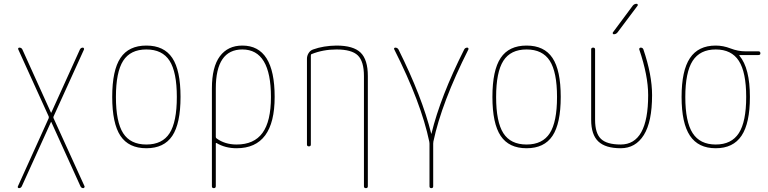

<svg xmlns="http://www.w3.org/2000/svg" viewBox="-20 -770 4040 1010"><path d="M80.1 219.7Q76.2 219.7 74.2 216.8Q72.3 213.9 74.2 210L236.3 -148.4Q237.3 -152.3 236.3 -157.2L76.2 -509.8Q74.2 -513.7 76.2 -516.6Q78.1 -519.5 82 -519.5Q92.8 -519.5 97.7 -509.8L248 -177.7Q248 -176.8 249 -176.8Q250 -176.8 250 -177.7L400.4 -509.8Q405.3 -519.5 416 -519.5Q418.9 -519.5 420.9 -516.6Q422.9 -513.7 421.9 -509.8L261.7 -157.2Q259.8 -152.3 261.7 -148.4L424.8 210Q425.8 213.9 423.3 216.8Q420.9 219.7 418 219.7Q408.2 219.7 403.3 210L250 -127.9Q250 -128.9 249 -128.9Q248 -128.9 248 -127.9L94.7 210Q89.8 219.7 80.1 219.7Z M872.1 -450.2Q834 -509.8 750 -509.8Q666 -509.8 627.9 -450.2Q589.8 -390.6 589.8 -259.8Q589.8 -128.9 627.9 -69.3Q666 -9.8 750 -9.8Q834 -9.8 872.1 -69.3Q910.2 -128.9 910.2 -259.8Q910.2 -390.6 872.1 -450.2ZM886.2 -55.2Q842.8 9.8 750 9.8Q657.2 9.8 613.8 -55.2Q570.3 -120.1 570.3 -260.3Q570.3 -400.4 613.8 -465.3Q657.2 -530.3 750 -530.3Q842.8 -530.3 886.2 -465.3Q929.7 -400.4 929.7 -260.3Q929.7 -120.1 886.2 -55.2Z M1115.2 -304.7V-49.8Q1115.2 -44.9 1119.1 -42Q1163.1 -9.8 1224.6 -9.8Q1316.4 -9.8 1360.8 -70.8Q1405.3 -131.8 1405.3 -259.8Q1405.3 -509.8 1254.9 -509.8Q1115.2 -509.8 1115.2 -304.7ZM1094.7 210V-304.7Q1094.7 -418 1136.7 -474.1Q1178.7 -530.3 1254.9 -530.3Q1424.8 -530.3 1424.8 -260.3Q1424.8 9.8 1224.6 9.8Q1165 9.8 1119.1 -17.6Q1115.2 -19.5 1115.2 -15.6V209Q1115.2 219.7 1105 219.7Q1094.7 219.7 1094.7 210Z M1594.7 -9.8V-460.9Q1594.7 -476.6 1603.5 -490.7Q1612.3 -504.9 1627 -509.8Q1680.7 -529.3 1750 -530.3Q1838.9 -530.3 1877 -493.2Q1915 -456.1 1915 -370.1V210Q1915 219.7 1904.8 219.7Q1894.5 219.7 1894.5 210V-370.1Q1894.5 -447.3 1862.3 -478.5Q1830.1 -509.8 1750 -509.8Q1679.7 -509.8 1619.1 -485.4Q1615.2 -484.4 1615.2 -477.5V-9.8Q1615.2 0 1605 0Q1594.7 0 1594.7 -9.8Z M2238.3 -24.4Q2195.3 -230.5 2053.7 -510.7Q2051.8 -513.7 2053.7 -516.6Q2055.7 -519.5 2059.6 -519.5Q2070.3 -519.5 2076.2 -509.8Q2200.2 -260.7 2248 -68.4Q2248 -66.4 2249 -66.4Q2250 -66.4 2250 -68.4Q2296.9 -261.7 2421.9 -509.8Q2426.8 -519.5 2438.5 -519.5Q2441.4 -519.5 2443.4 -516.6Q2445.3 -513.7 2444.3 -510.7Q2302.7 -229.5 2259.8 -25.4Q2258.8 -22.5 2258.8 -14.6V210Q2258.8 219.7 2249 219.7Q2239.3 219.7 2239.3 210V-14.6Q2239.3 -21.5 2238.3 -24.4Z M2872.1 -450.2Q2834 -509.8 2750 -509.8Q2666 -509.8 2627.9 -450.2Q2589.8 -390.6 2589.8 -259.8Q2589.8 -128.9 2627.9 -69.3Q2666 -9.8 2750 -9.8Q2834 -9.8 2872.1 -69.3Q2910.2 -128.9 2910.2 -259.8Q2910.2 -390.6 2872.1 -450.2ZM2886.2 -55.2Q2842.8 9.8 2750 9.8Q2657.2 9.8 2613.8 -55.2Q2570.3 -120.1 2570.3 -260.3Q2570.3 -400.4 2613.8 -465.3Q2657.2 -530.3 2750 -530.3Q2842.8 -530.3 2886.2 -465.3Q2929.7 -400.4 2929.7 -260.3Q2929.7 -120.1 2886.2 -55.2Z M3245.1 9.8Q3165 9.8 3127.4 -25.9Q3089.8 -61.5 3089.8 -139.6V-509.8Q3089.8 -519.5 3100.1 -519.5Q3110.4 -519.5 3110.4 -509.8V-139.6Q3110.4 -69.3 3141.1 -39.6Q3171.9 -9.8 3245.1 -9.8Q3389.6 -9.8 3389.6 -269.5Q3389.6 -372.1 3342.8 -509.8Q3341.8 -513.7 3344.2 -516.6Q3346.7 -519.5 3350.6 -519.5Q3360.4 -519.5 3364.3 -510.7Q3410.2 -376 3410.2 -269.5Q3410.2 -128.9 3366.7 -59.6Q3323.2 9.8 3245.1 9.8ZM3209 -589.8Q3205.1 -589.8 3203.6 -593.3Q3202.1 -596.7 3204.1 -599.6L3308.6 -740.2Q3316.4 -750 3329.1 -750Q3333 -750 3334.5 -746.6Q3335.9 -743.2 3334 -740.2L3228.5 -599.6Q3220.7 -589.8 3209 -589.8Z M3866.7 -449.7Q3828.1 -509.8 3745.1 -509.8Q3662.1 -509.8 3623.5 -449.7Q3585 -389.6 3585 -259.8Q3585 -129.9 3623.5 -69.8Q3662.1 -9.8 3745.1 -9.8Q3828.1 -9.8 3866.7 -69.8Q3905.3 -129.9 3905.3 -259.8Q3905.3 -389.6 3866.7 -449.7ZM3745.1 -530.3Q3784.2 -530.3 3823.2 -515.1Q3862.3 -500 3900.4 -500H3969.7Q3979.5 -500 3980 -490.2Q3980.5 -480.5 3969.7 -480.5H3870.1Q3869.1 -480.5 3869.1 -479Q3869.1 -477.5 3869.6 -477.5Q3870.1 -477.5 3870.1 -476.6Q3924.8 -411.1 3924.8 -259.8Q3924.8 -122.1 3880.9 -56.2Q3836.9 9.8 3745.1 9.8Q3653.3 9.8 3609.4 -56.2Q3565.4 -122.1 3565.4 -260.3Q3565.4 -398.4 3609.4 -464.4Q3653.3 -530.3 3745.1 -530.3Z"/></svg>

Font: Rounded Mgen+ 1mn thin
Style: Regular
Weight: 100
Designer: [Source Han Sans]
Ryoko NISHIZUKA  (kana & ideographs); Paul D. Hunt (Latin, Greek & Cyrillic); Wenlong ZHANG  (bopomofo
Version: Version 1.059.20150602